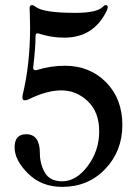

<svg xmlns="http://www.w3.org/2000/svg" viewBox="-20 -727 544 757"><path d="M37.6 -146Q37.6 -197.8 83 -197.8Q137.2 -197.8 137.2 -123.5Q137.2 -80.6 157 -46.4Q176.8 -12.2 225.1 -12.2Q280.8 -12.2 325.9 -72.5Q371.1 -132.8 371.1 -209Q371.1 -285.2 326.2 -327.9Q281.2 -370.6 222.4 -370.6Q163.6 -370.6 93.3 -335.4Q85.4 -331.5 76.9 -331.5Q68.4 -331.5 68.4 -342.8Q68.4 -346.7 69.3 -352.5Q98.6 -474.1 98.6 -616.7Q98.6 -650.4 97.7 -669.2Q96.7 -688 96.7 -694.3Q96.7 -707 106 -707Q112.3 -707 119.6 -700.7Q149.9 -676.3 276.9 -676.3Q363.8 -676.3 386.7 -701.2Q392.1 -707 396.5 -707Q404.8 -707 404.8 -698Q404.8 -689 388.7 -662.6Q336.9 -578.6 233.4 -578.6Q180.7 -578.6 130.9 -595.2Q129.4 -595.7 127.4 -595.7Q120.1 -595.7 120.1 -584.5Q120.1 -538.6 111.3 -465.8Q110.8 -461.9 110.8 -459Q110.8 -450.2 119.6 -450.2Q123 -450.2 127.9 -451.7Q181.6 -467.8 235.4 -467.8Q334 -467.8 398.2 -402.6Q462.4 -337.4 462.4 -234.4Q462.4 -131.3 395 -60.8Q327.6 9.8 225.1 9.8Q144 9.8 90.8 -42.7Q37.6 -95.2 37.6 -146Z"/></svg>

Font: UnifrakturMaguntia16
Style: Book
Weight: 400
Designer: j. 'mach' wust, Gerrit Ansmann, Georg Duffner, based on a font by Peter Wiegel, original typeface by Carl Albert Fahrenw
Version: Version 2017-03-19